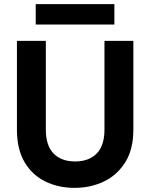

<svg xmlns="http://www.w3.org/2000/svg" viewBox="-20 -898 727 930"><path d="M341 12Q263 12 199.5 -19Q136 -50 99 -112.5Q62 -175 62 -271V-700H202V-270Q202 -193 239.5 -154.5Q277 -116 344 -116Q411 -116 448.5 -154.5Q486 -193 486 -270V-700H626V-271Q626 -175 587 -112.5Q548 -50 483.5 -19Q419 12 341 12ZM153 -779V-878H534V-779Z"/></svg>

Font: DM Sans ExtraBold
Style: Regular
Weight: 800
Designer: Colophon Foundry, Jonny Pinhorn
Foundry: Colophon Foundry
Version: Version 4.004; ttfautohint (v1.8.4.7-5d5b)